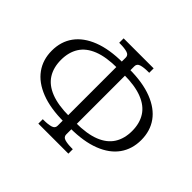

<svg xmlns="http://www.w3.org/2000/svg" viewBox="-168 -952 1194 1194"><g transform="rotate(45 429.0 -355.0)"><path d="M391 -55V-655Q391 -677 367 -684Q343 -691 307 -691H297V-730H561V-691H551Q514 -691 490.5 -684Q467 -677 467 -655V-55Q467 -33 490.5 -26Q514 -19 551 -19H561V20H297V-19H307Q343 -19 367 -26Q391 -33 391 -55ZM402 -620V-572Q303 -572 239.5 -547Q176 -522 146 -474.5Q116 -427 116 -360Q116 -293 146 -245.5Q176 -198 239.5 -173Q303 -148 402 -148V-100Q283 -100 201 -132Q119 -164 77 -222.5Q35 -281 35 -360Q35 -440 77 -498Q119 -556 201 -588Q283 -620 402 -620ZM456 -100V-148Q556 -148 619 -173Q682 -198 712 -245.5Q742 -293 742 -360Q742 -427 712 -474.5Q682 -522 618.5 -547Q555 -572 456 -572V-620Q575 -620 657 -588Q739 -556 780.5 -498Q822 -440 822 -360Q822 -281 780.5 -222.5Q739 -164 657 -132Q575 -100 456 -100Z"/></g></svg>

Font: Roboto Serif 36pt Light
Style: Regular
Weight: 300
Designer: Greg Gazdowicz
Foundry: Commercial Type
Version: Version 1.008